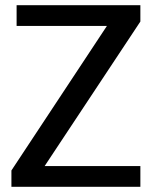

<svg xmlns="http://www.w3.org/2000/svg" viewBox="-20 -720 585 740"><path d="M24 -63 433 -682 480 -620H44V-700H521V-637L111 -18L61 -80H521V0H24Z"/></svg>

Font: Pathway Extreme Medium
Style: Regular
Weight: 500
Designer: Eduardo Rodriguez Tunni
Foundry: Eduardo Rodriguez Tunni
Version: Version 1.001;gftools[0.9.26]